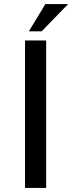

<svg xmlns="http://www.w3.org/2000/svg" viewBox="-20 -924 355 944"><path d="M315 -904H203L122 -770H185ZM103 -725V0H207V-725Z"/></svg>

Font: Reem Kufi
Style: Regular
Weight: 400
Designer: Khaled Hosny
Version: Version 0.007